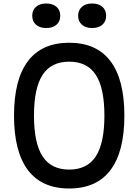

<svg xmlns="http://www.w3.org/2000/svg" viewBox="-20 -1060 790 1096"><path d="M60 -400Q60 -606 139.5 -711Q219 -816 375 -816Q531 -816 610.5 -711Q690 -606 690 -400Q690 -194 610.5 -89Q531 16 375 16Q219 16 139.5 -89Q60 -194 60 -400ZM576 -400Q576 -557 527 -632.5Q478 -708 375 -708Q272 -708 223 -632.5Q174 -557 174 -400Q174 -243 223 -167.5Q272 -92 375 -92Q478 -92 527 -167.5Q576 -243 576 -400ZM164 -970Q164 -1002 185.5 -1021Q207 -1040 244 -1040Q281 -1040 302.5 -1021Q324 -1002 324 -970Q324 -938 302.5 -919Q281 -900 244 -900Q207 -900 185.5 -919Q164 -938 164 -970ZM426 -970Q426 -1002 447.5 -1021Q469 -1040 506 -1040Q543 -1040 564.5 -1021Q586 -1002 586 -970Q586 -938 564.5 -919Q543 -900 506 -900Q469 -900 447.5 -919Q426 -938 426 -970Z"/></svg>

Font: Martian Mono VF sWd Rg
Style: Regular
Weight: 400
Width: 6
Monospace: yes
Designer: Roman Shamin
Foundry: Evil Martians
Version: Version 1.100